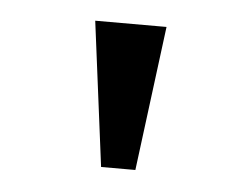

<svg xmlns="http://www.w3.org/2000/svg" viewBox="-30 -851 358 279"><g transform="rotate(5 148.5 -711.5)"><path d="M99 -817H203L176 -606H126Z"/></g></svg>

Font: Halant Semibold
Style: Regular
Weight: 600
Version: Version 1.100;PS 1.0;hotconv 1.0.78;makeotf.lib2.5.61930; tt